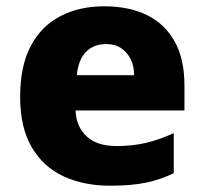

<svg xmlns="http://www.w3.org/2000/svg" viewBox="-20 -580 649 610"><path d="M311 -560Q390 -560 447 -532Q504 -504 535 -448Q566 -392 566 -309V-229H220Q222 -178 255 -147Q288 -116 350 -116Q401 -116 443.5 -126Q486 -136 532 -157V-30Q492 -10 445.5 0Q399 10 330 10Q247 10 182.5 -19.5Q118 -49 81 -112Q44 -175 44 -272Q44 -370 77.5 -433.5Q111 -497 171.5 -528.5Q232 -560 311 -560ZM317 -440Q278 -440 253.5 -415.5Q229 -391 224 -341H406Q406 -370 395.5 -391.5Q385 -413 365.5 -426.5Q346 -440 317 -440Z"/></svg>

Font: Noto Sans Oriya ExtraBold
Style: Regular
Weight: 800
Version: Version 2.003